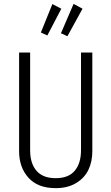

<svg xmlns="http://www.w3.org/2000/svg" viewBox="-20 -955 571 986"><path d="M357.9 -935.1 403.8 -910.2 326.2 -769 293 -784.2ZM249 -934.1 294.9 -910.2 223.1 -772.9 189.9 -788.1ZM454.1 -685.1V-178.2Q454.1 -125 434.1 -83Q414.1 -41 370.8 -14.9Q327.6 11.2 266.1 11.2Q174.3 11.2 126.2 -42.2Q78.1 -95.7 78.1 -178.2V-685.1H134.8V-183.1Q134.8 -115.7 167.5 -77.9Q200.2 -40 266.1 -40Q332 -40 364 -78.4Q396 -116.7 396 -183.1V-685.1Z"/></svg>

Font: Fira Sans Compressed Light
Style: Regular
Weight: 300
Width: 1
Designer: Carrois Corporate & Edenspiekermann AG
Foundry: Carrois Corporate GbR & Edenspiekermann AG
Version: Version 4.203;PS 004.203;hotconv 1.0.88;makeotf.lib2.5.64775